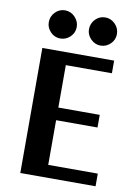

<svg xmlns="http://www.w3.org/2000/svg" viewBox="-90 -869 650 927"><g transform="rotate(10 235.0 -405.5)"><path d="M445 -62V0H76V-613H428V-551H202V-343H405V-281H202V-62ZM85 -741Q85 -770 105 -790.5Q125 -811 153 -811Q181 -811 201.5 -790Q222 -769 222 -741Q222 -713 201.5 -693Q181 -673 153 -673Q125 -673 105 -693.5Q85 -714 85 -741ZM282 -741Q282 -770 302 -790.5Q322 -811 350 -811Q378 -811 398.5 -790.5Q419 -770 419 -741Q419 -713 398.5 -693Q378 -673 350 -673Q323 -673 302.5 -693.5Q282 -714 282 -741Z"/></g></svg>

Font: Arya
Style: Bold
Weight: 700
Designer: Eduardo Rodriguez Tunni, Modular Infotech
Foundry: Eduardo Rodriguez Tunni, Modular Infotech
Version: Version 1.002